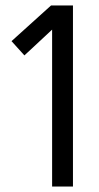

<svg xmlns="http://www.w3.org/2000/svg" viewBox="-20 -680 360 700"><path d="M246 0H170V-572L69 -478L22 -530L166 -660H246Z"/></svg>

Font: Nata Sans
Style: Regular
Weight: 400
Designer: Daniel Uzquiano Cruz
Version: Version 1.001